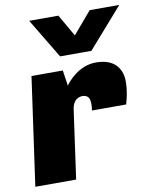

<svg xmlns="http://www.w3.org/2000/svg" viewBox="-86 -830 711 894"><g transform="rotate(-10 270.0 -383.0)"><path d="M8 0 80 -511H228L239 -437Q242 -443 254 -456.5Q266 -470 285 -485Q304 -500 330 -510.5Q356 -521 386 -521Q446 -521 477 -491Q508 -461 508 -410Q508 -382 503 -354.5Q498 -327 491 -304H329Q331 -313 331.5 -321.5Q332 -330 332 -336Q332 -352 327.5 -361Q323 -370 315 -374Q307 -378 297 -378Q287 -378 278 -374Q269 -370 263 -363.5Q257 -357 253 -348Q249 -339 247 -328L201 0ZM540 -766 375 -578H227L114 -766H252L344 -606H264L400 -766Z"/></g></svg>

Font: Chivo Medium Black
Style: Italic
Weight: 900
Italic angle: -8.05°
Version: Version 2.002